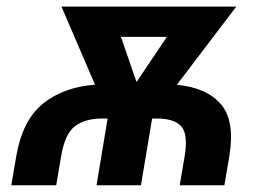

<svg xmlns="http://www.w3.org/2000/svg" viewBox="-20 -548 788 568"><path d="M146.3 0H13.5L28.1 -85.9Q46.2 -191.8 106.5 -240.9Q166.9 -290.1 261 -297.6L161.9 -528.4H679L503.2 -297.2Q591.6 -288.7 633.7 -239.5Q675.8 -190.3 658.4 -85.9L643.8 0H511.7L526.3 -85.9Q536.9 -149.9 516.7 -173.7Q496.4 -197.4 443.2 -197.4H430L397 0H265.6L298.3 -197.4H282.7Q232.2 -197.4 202.1 -174.9Q171.9 -152.3 160.9 -85.9ZM383.9 -305.4 473.7 -438.9H337.7Z"/></svg>

Font: Inter UI Semi Bold
Style: Italic
Weight: 600
Italic angle: -9.39999°
Designer: Rasmus Andersson
Foundry: rsms
Version: 3.2;8d6f07862